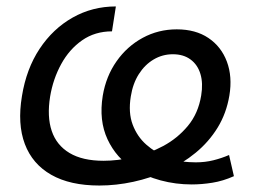

<svg xmlns="http://www.w3.org/2000/svg" viewBox="-20 -570 816 602"><path d="M291.5 11.7Q199.7 11.7 140.6 -22Q81.5 -55.7 57.9 -118.4Q34.2 -181.2 48.8 -268.6Q62.5 -354 104.2 -417Q146 -480 207.8 -514.9Q269.5 -549.8 343.3 -549.8L331.1 -471.7Q277.8 -471.7 237.5 -443.6Q197.3 -415.5 171.9 -369.1Q146.5 -322.8 137.2 -267.6Q127 -204.6 142.1 -159.7Q157.2 -114.7 198 -90.3Q238.8 -65.9 304.7 -65.9Q348.1 -65.9 397.2 -76.9Q446.3 -87.9 491.5 -112.1Q536.6 -136.2 569.1 -175.3Q601.6 -214.4 610.8 -270.5Q617.2 -309.1 608.4 -338.1Q599.6 -367.2 577.4 -383.5Q555.2 -399.9 522 -399.9Q489.3 -399.9 461.7 -383.5Q434.1 -367.2 415.3 -337.6Q396.5 -308.1 390.1 -267.6Q381.8 -216.8 396 -179.2Q410.2 -141.6 438.7 -116.5Q467.3 -91.3 503.4 -77.1Q525.4 -66.4 549.8 -63.7Q574.2 -61 593.8 -61Q623 -61 648.7 -67.4Q674.3 -73.7 698.2 -84L713.4 -17.6Q679.2 -2.4 646 2.9Q612.8 8.3 581.1 8.3Q530.8 8.3 483.6 -4.4Q436.5 -17.1 398.9 -40.5Q344.7 -74.2 317.1 -133.3Q289.6 -192.4 302.2 -270Q312.5 -331.1 345.5 -377.9Q378.4 -424.8 427.5 -451.4Q476.6 -478 534.2 -478Q593.3 -478 633.5 -450.9Q673.8 -423.8 691.4 -376.7Q709 -329.6 699.2 -270.5Q689.9 -214.8 662.4 -169.9Q634.8 -125 593.5 -91.1Q552.2 -57.1 502.2 -34.4Q452.1 -11.7 398.2 0Q344.2 11.7 291.5 11.7Z"/></svg>

Font: Inter 16pt
Style: Italic
Weight: 400
Italic angle: -9.3988°
Version: Version 4.001;git-66647c0bb